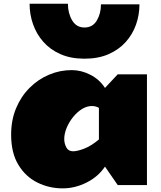

<svg xmlns="http://www.w3.org/2000/svg" viewBox="-20 -1014 883 1052"><path d="M41 -275.9Q41 -356 68.1 -420.9Q95.2 -485.8 142.1 -532.7Q189 -579.6 248.5 -604.7Q308.1 -629.9 373 -629.9Q425.3 -629.9 475.3 -604.2Q525.4 -578.6 555.2 -532.2L625 -606.9H785.2V0H625L555.2 -101.1Q517.6 -45.4 454.1 -13.7Q390.6 18.1 323.2 18.1Q249 18.1 184.6 -13.9Q120.1 -45.9 80.6 -111.1Q41 -176.3 41 -275.9ZM332 -252Q332 -228 343.3 -206.5Q354.5 -185.1 379.9 -185.1Q404.3 -185.1 442.4 -200Q480.5 -214.8 522 -250V-422.9Q504.9 -433.1 483.4 -433.1Q455.6 -433.1 428.7 -416.3Q401.9 -399.4 380.1 -372.3Q358.4 -345.2 345.2 -313.5Q332 -281.7 332 -252ZM744.1 -990.2Q744.1 -932.6 725.3 -879.2Q706.5 -825.7 668.7 -783.7Q630.9 -741.7 574.5 -717Q518.1 -692.4 442.9 -692.4Q367.7 -692.4 311.3 -717.3Q254.9 -742.2 217.3 -784.9Q179.7 -827.6 160.9 -881.6Q142.1 -935.5 142.1 -993.7H352.1Q352.1 -941.9 375.2 -902.6Q398.4 -863.3 442.9 -863.3Q487.8 -863.3 510.5 -901.6Q533.2 -939.9 533.2 -990.2Z"/></svg>

Font: Rammetto One
Style: Regular
Weight: 400
Designer: Vernon Adams
Foundry: Vernon Adams
Version: Version 1.100; ttfautohint (v1.8.4.7-5d5b)